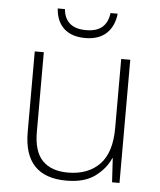

<svg xmlns="http://www.w3.org/2000/svg" viewBox="-52 -861 687 823"><g transform="rotate(5 291.0 -449.0)"><path d="M492 -623V-93H460L454 -196H452Q433 -151 387.5 -117Q342 -83 264 -83Q81 -83 81 -276V-623H120V-280Q120 -196 158 -157Q196 -118 267 -118Q354 -118 403.5 -169Q453 -220 453 -325V-623ZM421 -815Q415 -760 382 -729.5Q349 -699 291 -699Q233 -699 200 -729Q167 -759 163 -815H194Q202 -733 292 -733Q338 -733 362 -754.5Q386 -776 390 -815Z"/></g></svg>

Font: Noto Sans Telugu UI ExtraLight
Style: Regular
Weight: 200
Designer: Jelle Bosma - Monotype Design Team
Foundry: Monotype Imaging Inc.
Version: Version 2.005; ttfautohint (v1.8.4.7-5d5b)